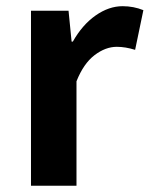

<svg xmlns="http://www.w3.org/2000/svg" viewBox="-20 -594 478 614"><path d="M79.1 0V-559.6H199.2L209 -460.9H212.9Q243.2 -514.6 285.6 -544.4Q328.1 -574.2 372.1 -574.2Q407.2 -574.2 438.5 -561.5L412.1 -434.6Q380.9 -444.3 353.5 -444.3Q317.4 -444.3 282.2 -417.5Q247.1 -390.6 224.6 -334V0Z"/></svg>

Font: Gen Shin Gothic Bold
Style: Bold
Weight: 700
Designer: [Source Han Sans]
Ryoko NISHIZUKA  (kana & ideographs); Paul D. Hunt (Latin, Greek & Cyrillic); Wenlong ZHANG  (bopomofo
Version: Version 1.002.20150607